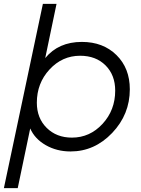

<svg xmlns="http://www.w3.org/2000/svg" viewBox="-48 -765 724 985"><path d="M372 -550Q481 -550 549.5 -482.5Q618 -415 618 -307Q618 -178 527.5 -83Q437 12 314 12Q243 12 186.5 -20.5Q130 -53 107 -106L43 200H-28L172 -745H242L184 -467Q252 -550 372 -550ZM321 -59Q413 -59 478 -129.5Q543 -200 543 -300Q543 -380 493.5 -429.5Q444 -479 363 -479Q271 -479 206 -408.5Q141 -338 141 -238Q141 -159 191.5 -109Q242 -59 321 -59Z"/></svg>

Font: Plus Jakarta Display Light
Style: Italic
Weight: 300
Italic angle: -12°
Designer: Gumpita Rahayu
Foundry: Tokotype Studio
Version: Version 1.000;hotconv 1.0.109;makeotfexe 2.5.65596